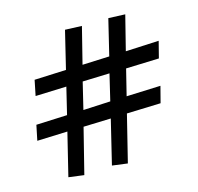

<svg xmlns="http://www.w3.org/2000/svg" viewBox="-93 -755 838 811"><g transform="rotate(-15 326.0 -350.0)"><path d="M628.9 -509.8 610.4 -437.5 465.8 -432.6 437.5 -318.4 586.9 -324.2 568.4 -252.9 419.9 -248 369.1 -43 301.8 -51.8 348.6 -245.1 228.5 -241.2 178.7 -43 111.3 -51.8 157.2 -239.3 24.4 -234.4 38.1 -300.8 173.8 -306.6 202.1 -423.8 66.4 -418.9 80.1 -486.3 218.8 -492.2 258.8 -657.2 332 -654.3 292 -495.1 410.2 -500 448.2 -657.2 521.5 -654.3 483.4 -502.9ZM392.6 -430.7 274.4 -426.8 246.1 -309.6 365.2 -315.4Z"/></g></svg>

Font: Maiden Orange
Style: Regular
Weight: 400
Designer: Astigmatic (AOETI)
Foundry: Astigmatic (AOETI)
Version: Version 1.000